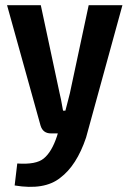

<svg xmlns="http://www.w3.org/2000/svg" viewBox="-20 -510 496 734"><path d="M448 -490 309 16Q273 123 210 170Q150 218 36 199L46 115Q118 120 147 96Q178 71 198 10L201 0H175Q144 0 135 -30L7 -490H136L208 -153Q212 -139 221 -87H230Q234 -101 240 -125.5Q246 -150 247 -153L319 -490Z"/></svg>

Font: Exo 2 Semi Bold Condensed
Style: Regular
Weight: 600
Width: 3
Designer: Natanael Gama
Version: Version 1.001;PS 001.001;hotconv 1.0.70;makeotf.lib2.5.58329